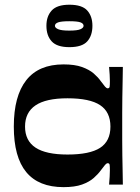

<svg xmlns="http://www.w3.org/2000/svg" viewBox="-20 -774 587 805"><path d="M246.3 10.6Q142.2 10.6 90.1 -52.3Q37.9 -115.3 37.9 -243.3Q37.9 -371.4 90.1 -437.7Q142.2 -504 246.3 -504Q293.6 -504 324 -493Q354.3 -482 373 -465.9Q391.6 -449.7 402.3 -434.1Q414.6 -417.4 420.6 -410.6Q426.6 -403.7 431.6 -403.7Q438.7 -403.7 439.7 -410.9Q440.7 -418 440.7 -434Q440.7 -444.4 439.8 -460.5Q439 -476.7 437.3 -493.4H495.1Q494.8 -464.2 494.1 -431.7Q493.4 -399.2 492.9 -366Q492.4 -332.8 492.4 -301.8Q492.4 -270.7 492.4 -243.3Q492.4 -216.7 492.4 -186.3Q492.4 -155.9 492.9 -124Q493.4 -92.1 494.1 -60.7Q494.8 -29.2 495.1 0H437.3Q439 -16.7 439.8 -33Q440.7 -49.4 440.7 -60.4Q440.7 -75.7 439.7 -82.7Q438.7 -89.7 431.6 -89.7Q426.6 -89.7 420.6 -82.8Q414.6 -76 402.3 -59.3Q391.6 -44.3 373 -27.8Q354.3 -11.3 324 -0.3Q293.6 10.6 246.3 10.6ZM263 -126.1Q356.4 -126.1 399.7 -154.2Q443 -182.2 443 -243.3Q443 -304.5 399.7 -333.2Q356.4 -361.9 263 -361.9Q172.7 -361.9 128.9 -332.2Q85 -302.5 85 -243.3Q85 -184.2 128.9 -155.1Q172.7 -126.1 263 -126.1ZM270.8 -576.3Q219 -576.3 196.8 -600.5Q174.6 -624.7 174.6 -665.9Q174.6 -705.8 196.8 -730Q219 -754.2 270.8 -754.2Q324.1 -754.2 345.8 -730Q367.5 -705.8 367.5 -665.9Q367.5 -624.7 345.8 -600.5Q324.1 -576.3 270.8 -576.3ZM270.4 -645.7Q304.7 -645.7 317.6 -651.6Q330.4 -657.4 330.4 -665.7Q330.4 -675.4 317.6 -680.2Q304.7 -685 270.4 -685Q237.3 -685 223.8 -680.2Q210.3 -675.4 210.3 -665.7Q210.3 -657.4 223.8 -651.6Q237.3 -645.7 270.4 -645.7Z"/></svg>

Font: Ojuju ExtraLight
Style: Regular
Weight: 200
Designer: Chisaokwu Joboson, Mirko Velimirovic
Foundry: Udi Foundry
Version: Version 1.000